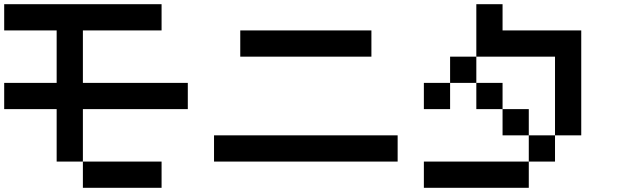

<svg xmlns="http://www.w3.org/2000/svg" viewBox="-20 -895 3040 915"><path d="M0 -375V-500H250V-750H0V-875H750V-750H375V-500H875V-375H375V-125H250V-375ZM375 -125H750V0H375Z M1000 -125V-250H1875V-125ZM1125 -625V-750H1750V-625Z M2000 0V-125H2500V0ZM2000 -375V-500H2125V-375ZM2250 -625V-500H2125V-625ZM2250 -500H2375V-375H2250ZM2250 -875H2375V-750H2750V-250H2625V-625H2250ZM2500 -250H2625V-125H2500ZM2500 -375V-250H2375V-375Z"/></svg>

Font: GalmuriMono7 Regular
Style: Regular
Weight: 400
Designer: Lee Minseo (quiple)
Version: Version 2.399;hotconv 1.1.1;makeotfexe 2.6.0 DEVELOPMENT